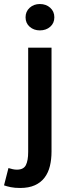

<svg xmlns="http://www.w3.org/2000/svg" viewBox="-66 -728 349 954"><path d="M34 206Q7 206 -12.5 202Q-32 198 -46 193L-24 107Q-14 110 -3.5 112.5Q7 115 18 115Q51 115 62.5 92.5Q74 70 74 27V-491H190V25Q190 64 182 97Q174 130 155.5 154.5Q137 179 107 192.5Q77 206 34 206ZM132 -577Q102 -577 81.5 -595Q61 -613 61 -642Q61 -671 81.5 -689.5Q102 -708 132 -708Q163 -708 183.5 -689.5Q204 -671 204 -642Q204 -613 183.5 -595Q163 -577 132 -577Z"/></svg>

Font: CV Source Sans Light
Style: Bold
Weight: 600
Designer: Paul D. Hunt
Foundry: Adobe Systems Incorporated
Version: Version 3.001